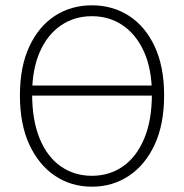

<svg xmlns="http://www.w3.org/2000/svg" viewBox="-20 -691 692 723"><path d="M326 12Q248 12 187 -29Q126 -70 90.5 -146.5Q55 -223 55 -332Q55 -440 90.5 -516Q126 -592 187 -631.5Q248 -671 326 -671Q404 -671 465.5 -631.5Q527 -592 562.5 -516Q598 -440 598 -332Q598 -223 562.5 -146.5Q527 -70 465.5 -29Q404 12 326 12ZM326 -29Q392 -29 443 -64.5Q494 -100 523 -169Q552 -238 552 -337Q552 -429 523 -494.5Q494 -560 443 -595Q392 -630 326 -630Q260 -630 209 -595Q158 -560 129.5 -494.5Q101 -429 101 -337Q101 -238 129.5 -169Q158 -100 209 -64.5Q260 -29 326 -29ZM85 -331V-369H566V-331Z"/></svg>

Font: Source Sans 3 Light
Style: Regular
Weight: 300
Designer: Paul D. Hunt
Foundry: Adobe
Version: Version 3.052;hotconv 1.1.0;makeotfexe 2.6.0